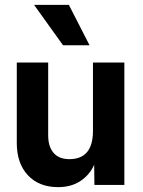

<svg xmlns="http://www.w3.org/2000/svg" viewBox="-20 -760 586 789"><path d="M239 -574 120 -740H263L348 -574ZM491 -503V0H368L367 -83Q349 -42 311 -16.5Q273 9 219 9Q140 9 94.5 -40Q49 -89 49 -172V-503H178V-203Q178 -158 200 -132Q222 -106 265 -106Q362 -106 362 -222V-503Z"/></svg>

Font: Techna Sans
Style: Regular
Weight: 400
Designer: Carl Enlund
Version: Version 1.003